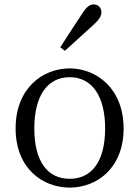

<svg xmlns="http://www.w3.org/2000/svg" viewBox="-20 -839 634 873"><path d="M297 14C420 14 542 -74 542 -255C542 -437 418 -528 297 -528C173 -528 51 -437 51 -255C51 -74 173 14 297 14ZM297 -26C196 -26 136 -105 136 -255C136 -404 196 -488 297 -488C397 -488 458 -404 458 -255C458 -105 397 -26 297 -26ZM254 -624 275 -608C321 -649 364 -689 407 -728C435 -753 441 -770 441 -783C441 -807 424 -819 405 -819C389 -819 373 -808 353 -776C321 -727 287 -676 254 -624Z"/></svg>

Font: Source Han Serif K
Style: Regular
Weight: 400
Designer: Ryoko NISHIZUKA 西塚涼子 (kana & ideographs); Frank Grießhammer (Latin, Greek & Cyrillic); Wenlong ZHANG 张文龙 (bopomofo); San
Foundry: Adobe Systems Incorporated
Version: Version 1.001;PS 1.001;hotconv 16.6.54;makeotf.lib2.5.65590